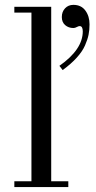

<svg xmlns="http://www.w3.org/2000/svg" viewBox="-20 -758 390 778"><path d="M220.7 -491.2Q315.4 -557.6 315.4 -630.9Q315.4 -652.3 302.7 -652.3Q298.3 -652.3 291 -648.4Q284.2 -644.5 277.3 -644.5Q257.8 -644.5 244.1 -656.2Q230.5 -668 230.5 -689Q230.5 -710.4 243.7 -724.4Q256.8 -738.3 277.3 -738.3Q309.1 -738.3 325.9 -715.3Q342.8 -692.4 342.8 -659.2Q342.8 -636.7 338.9 -617.4Q335 -598.1 324.5 -574Q314 -549.8 291 -524.4Q268.1 -499 233.9 -474.1ZM38.1 0V-23.4H107.4V-707H38.1V-730.5H187.5V-23.4H256.8V0Z"/></svg>

Font: Theano Didot
Style: Regular
Weight: 400
Designer: Alexey Kryukov
Version: Version 2.0